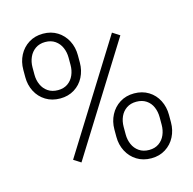

<svg xmlns="http://www.w3.org/2000/svg" viewBox="-107 -829 952 946"><g transform="rotate(-15 369.5 -355.5)"><path d="M192.9 -721.2Q234.4 -721.2 265.9 -701.4Q297.4 -681.6 314.7 -648.2Q332 -614.7 332 -574.2V-536.6Q332 -496.6 314.9 -463.1Q297.9 -429.7 266.4 -410.2Q234.9 -390.6 193.8 -390.6Q151.9 -390.6 120.1 -410.2Q88.4 -429.7 71 -463.1Q53.7 -496.6 53.7 -536.6V-574.2Q53.7 -614.7 71 -648.2Q88.4 -681.6 119.9 -701.4Q151.4 -721.2 192.9 -721.2ZM193.8 -433.1Q223.1 -433.1 243.7 -447.5Q264.2 -461.9 274.4 -485.6Q284.7 -509.3 284.7 -536.6V-574.2Q284.7 -602.1 274.4 -625.7Q264.2 -649.4 243.4 -664.1Q222.7 -678.7 192.9 -678.7Q163.6 -678.7 142.6 -664.1Q121.6 -649.4 111.1 -625.5Q100.6 -601.6 100.6 -574.2V-536.6Q100.6 -509.3 111.1 -485.6Q121.6 -461.9 142.6 -447.5Q163.6 -433.1 193.8 -433.1ZM175.8 -82.5 522.9 -638.2 559.6 -614.7 212.4 -59.1ZM550.3 -320.8Q591.8 -320.8 623.5 -301.3Q655.3 -281.7 672.4 -248Q689.5 -214.4 689.5 -174.3V-136.2Q689.5 -96.2 672.4 -62.7Q655.3 -29.3 623.8 -9.5Q592.3 10.3 551.3 10.3Q509.3 10.3 477.5 -9.5Q445.8 -29.3 428.5 -62.7Q411.1 -96.2 411.1 -136.2V-174.3Q411.1 -214.4 428.5 -247.8Q445.8 -281.2 477.3 -301Q508.8 -320.8 550.3 -320.8ZM551.3 -32.2Q580.6 -32.2 601.1 -46.6Q621.6 -61 631.8 -84.7Q642.1 -108.4 642.1 -136.2V-174.3Q642.1 -203.1 631.8 -226.8Q621.6 -250.5 600.8 -264.4Q580.1 -278.3 550.3 -278.3Q521 -278.3 500.2 -264.2Q479.5 -250 469 -226.6Q458.5 -203.1 458.5 -174.3V-136.2Q458.5 -108.9 468.8 -85.2Q479 -61.5 500 -46.9Q521 -32.2 551.3 -32.2Z"/></g></svg>

Font: Heebo Light
Style: Regular
Weight: 300
Designer: Oded Ezer
Foundry: Meir Sadan
Version: Version 2.001; ttfautohint (v1.5.14-ce02) -l 8 -r 50 -G 200 